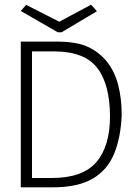

<svg xmlns="http://www.w3.org/2000/svg" viewBox="-20 -801 590 822"><path d="M69 1V-623H219Q307 -623 355 -601Q403 -579 437 -538Q470 -497 485.5 -439Q501 -381 501 -308Q497 -211 468 -141.5Q439 -72 375.5 -35.5Q312 1 206 1ZM117 -39H202Q334 -39 392.5 -107Q451 -175 451 -304Q450 -441 396 -510.5Q342 -580 215 -581H117ZM370 -781 395 -753 244 -663H227L69 -754L92 -780L234 -708Z"/></svg>

Font: Inconsolata SemiExpanded Light
Style: Regular
Weight: 300
Width: 6
Monospace: yes
Designer: Raph Levien, Cyreal, Brenton Simpson
Foundry: Raph Levien, Cyreal, Google
Version: Version 3.001; ttfautohint (v1.8.2.53-6de2)